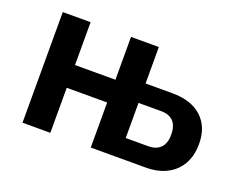

<svg xmlns="http://www.w3.org/2000/svg" viewBox="-85 -659 1033 817"><g transform="rotate(20 431.0 -250.5)"><path d="M75 0V-501H201V-307H384V-501H510V-336H631Q717 -336 764.5 -292.5Q812 -249 812 -171Q812 -119 790.5 -80.5Q769 -42 728.5 -21Q688 0 633 0H384V-204H201V0ZM510 -89H613Q647 -89 667 -108.5Q687 -128 687 -168Q687 -209 667.5 -228.5Q648 -248 614 -248H510Z"/></g></svg>

Font: Nunito Sans 7pt Condensed
Style: Bold
Weight: 700
Width: 3
Designer: Vernon Adams
Foundry: Vernon Adams
Version: Version 3.101;gftools[0.9.27]